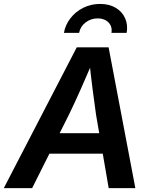

<svg xmlns="http://www.w3.org/2000/svg" viewBox="-46 -972 783 992"><path d="M-26.4 0 350.6 -727.5H515.1L653.3 0H515.6L450.2 -379.4Q441.9 -436.5 432.6 -509.5Q423.3 -582.5 413.1 -676.8H443.4Q403.8 -584.5 371.3 -511.5Q338.9 -438.5 310.1 -379.4L120.1 0ZM153.3 -178.2 170.9 -283.7H550.3L533.2 -178.2ZM471.2 -951.7Q518.1 -951.7 551.5 -931.9Q585 -912.1 600.3 -877.9Q615.7 -843.8 608.4 -802.2H529.8Q535.2 -835 514.4 -856Q493.7 -877 459 -877Q423.8 -877 396.2 -856Q368.7 -835 362.8 -802.2H284.2Q291.5 -843.8 318.1 -877.9Q344.7 -912.1 384.5 -931.9Q424.3 -951.7 471.2 -951.7Z"/></svg>

Font: Inter 20pt SemiBold
Style: Italic
Weight: 600
Italic angle: -9.3988°
Version: Version 4.001;git-66647c0bb